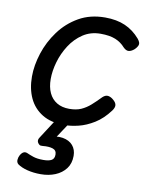

<svg xmlns="http://www.w3.org/2000/svg" viewBox="-88 -582 702 914"><g transform="rotate(10 263.5 -125.0)"><path d="M243 19Q178 19 135.5 -7Q93 -33 72 -78Q51 -123 51 -182Q51 -236 70 -295Q89 -354 126.5 -405Q164 -456 219 -487.5Q274 -519 346 -519Q402 -519 443 -501Q484 -483 515 -447Q530 -429 525.5 -417Q521 -405 509 -394Q496 -383 483.5 -381.5Q471 -380 457 -394Q438 -416 410 -427.5Q382 -439 338 -439Q290 -439 253 -414.5Q216 -390 191 -351Q166 -312 153.5 -268.5Q141 -225 141 -186Q141 -147 154 -119Q167 -91 192 -76Q217 -61 252 -61Q286 -61 309.5 -71.5Q333 -82 353.5 -100Q374 -118 398 -143Q412 -156 425.5 -153.5Q439 -151 451 -140Q465 -128 466 -116Q467 -104 456 -89Q424 -46 386 -22.5Q348 1 311 10Q274 19 243 19ZM172 269Q137 269 107.5 261.5Q78 254 60 241Q51 233 52 220.5Q53 208 58 199Q65 186 73.5 181.5Q82 177 92 181Q105 187 124 193.5Q143 200 173 200Q199 200 212.5 192.5Q226 185 226 165Q226 144 207 138Q188 132 159 135Q148 136 143.5 133Q139 130 135 124Q131 117 132 110.5Q133 104 138 97L209 -13H278L200 105L171 89Q215 75 246.5 80.5Q278 86 295 106Q312 126 312 156Q312 193 293 218Q274 243 242.5 256Q211 269 172 269Z"/></g></svg>

Font: Playwrite TZ
Style: Regular
Weight: 400
Designer: Veronika Burian, José Scaglione
Foundry: TypeTogether
Version: Version 1.002